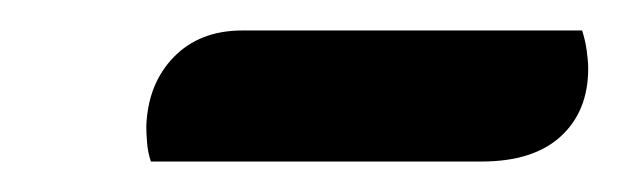

<svg xmlns="http://www.w3.org/2000/svg" viewBox="-20 -722 406 126"><path d="M79 -616Q77 -622 76.5 -628.5Q76 -635 76 -639Q77 -667 94 -684.5Q111 -702 139 -702H362Q364 -696 365 -689Q366 -682 366 -677Q366 -649 348 -632.5Q330 -616 296 -616Z"/></svg>

Font: Sansita Swashed Light Medium
Style: Regular
Weight: 500
Version: Version 1.003